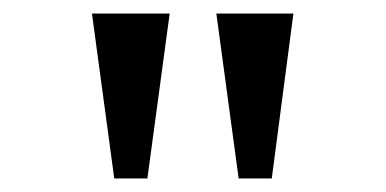

<svg xmlns="http://www.w3.org/2000/svg" viewBox="-20 -734 571 284"><path d="M333 -470H382L414 -714H300ZM149 -470H198L231 -714H116Z"/></svg>

Font: Noto Serif Devanagari SemiCondensed Medium
Style: Regular
Weight: 500
Width: 4
Designer: Universal Thirst, Indian Type Foundry and the Monotype Design Team
Foundry: Monotype Imaging Inc.
Version: Version 2.004